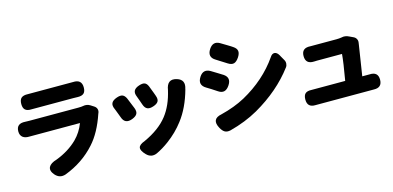

<svg xmlns="http://www.w3.org/2000/svg" viewBox="-76 -1232 3623 1772"><g transform="rotate(-15 1736.0 -346.5)"><path d="M282 13Q245 -30 262 -64Q279 -96 338 -113Q461 -160 543 -241Q603 -301 634 -383H188Q171 -383 153 -383Q112 -381 89 -398Q64 -417 64 -455Q64 -531 149 -525Q163 -524 188 -524H421H655Q688 -524 707 -528Q719 -531 737 -528Q755 -525 769 -516L799 -497Q819 -485 825 -465.5Q831 -446 821 -425Q820 -424 820 -423Q763 -254 674 -156Q557 -25 383 41Q324 61 282 13ZM677 -620Q662 -621 635 -621H266Q251 -621 235 -621Q195 -619 175.5 -636Q156 -653 156 -692Q156 -733 176 -750Q196 -767 238 -765Q252 -765 266 -765H451H637Q653 -765 669 -765Q753 -770 753 -692Q753 -653 734.5 -636Q716 -619 677 -620Z M1146 51Q1104 8 1108.5 -20Q1113 -48 1168 -68Q1317 -136 1394 -235Q1465 -326 1497 -466Q1513 -571 1603 -543Q1682 -519 1654 -434Q1654 -433 1654 -432Q1608 -265 1522 -154Q1458 -69 1366 -1Q1308 42 1247 71Q1190 96 1146 51ZM1011 -337Q1003 -360 994 -382Q991 -391 984 -408Q980 -418 978 -423Q960 -461 971.5 -484.5Q983 -508 1023 -522Q1057 -534 1078 -527Q1100 -519 1114 -488Q1134 -441 1156 -385Q1169 -350 1157.5 -329Q1146 -308 1110 -294Q1035 -265 1011 -337ZM1234 -400Q1228 -418 1220 -440Q1210 -468 1205 -481Q1189 -518 1200.5 -541Q1212 -564 1251 -577Q1285 -588 1303 -582Q1324 -576 1337 -546Q1346 -524 1365 -473Q1372 -454 1375 -445Q1388 -410 1376.5 -389.5Q1365 -369 1329 -357Q1292 -344 1269 -354Q1246 -364 1234 -400Z M1904 37Q1884 26 1866 -6Q1812 -103 1917 -123Q2046 -155 2148 -210Q2364 -329 2493 -515Q2511 -544 2535 -542.5Q2559 -541 2578 -507L2581 -501L2606 -457Q2616 -441 2615 -421Q2614 -401 2603 -387Q2462 -199 2230 -66Q2108 3 1958 42Q1925 49 1904 37ZM1941 -336Q1878 -378 1845 -397Q1774 -438 1819 -508Q1859 -570 1922 -535Q1932 -529 1951.5 -517Q1971 -505 1981 -499Q1993 -492 2018 -476Q2027 -471 2031 -468Q2090 -427 2047 -363Q2002 -295 1941 -336ZM2093 -562Q2056 -586 1995 -624Q1927 -664 1972 -733Q2013 -795 2073 -761Q2086 -754 2113 -737Q2126 -729 2133 -725Q2144 -719 2164 -706Q2176 -698 2182 -694Q2214 -673 2217 -647Q2220 -622 2198 -589Q2175 -555 2151 -548Q2126 -541 2093 -562Z M3334 20Q3321 20 3308 20H3056H2804Q2791 20 2777 20Q2699 23 2699 -53Q2699 -93 2717.5 -110Q2736 -127 2776 -125Q2790 -125 2804 -125H3099Q3129 -296 3135 -373H2896Q2878 -373 2868 -372Q2787 -368 2787 -445.5Q2787 -523 2872 -517Q2884 -517 2895 -517H3120Q3146 -517 3170 -521Q3205 -530 3242 -511L3280 -493Q3298 -484 3306 -466.5Q3314 -449 3309 -428Q3309 -427 3309 -426Q3286 -276 3262 -125H3306Q3319 -125 3331 -125Q3413 -130 3413 -53.5Q3413 23 3334 20Z"/></g></svg>

Font: GenSenRounded TW H
Style: Regular
Weight: 900
Version: Version 1.501;PS 1;hotconv 16.6.51;makeotf.lib2.5.65220